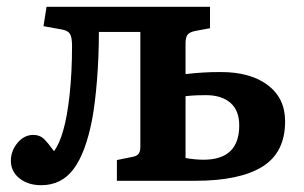

<svg xmlns="http://www.w3.org/2000/svg" viewBox="-20 -532 896 565"><path d="M101 13Q63 13 37.5 -7Q12 -27 12 -59Q12 -88 31.5 -111.5Q51 -135 78 -135Q97 -135 109 -123.5Q121 -112 139 -87Q155 -109 166 -148Q178 -189 185 -255Q192 -321 192 -397Q192 -422 186 -432Q180 -442 163 -445L108 -455L117 -512H598V-449L555 -441Q539 -438 532.5 -430.5Q526 -423 526 -404V-314Q553 -317 576.5 -318.5Q600 -320 630 -320Q717 -320 768 -281.5Q819 -243 819 -175Q819 -83 752 -41.5Q685 0 555 0H324V-61L368 -70Q381 -72 387 -78.5Q393 -85 393 -100V-438H271Q271 -366 265.5 -297Q260 -228 251 -180Q232 -82 196.5 -34.5Q161 13 101 13ZM579 -62Q684 -62 684 -163Q684 -207 658 -229.5Q632 -252 586 -252Q571 -252 558 -251.5Q545 -251 526 -249V-67Q554 -62 579 -62Z"/></svg>

Font: Literata 12pt SemiBold
Style: Regular
Weight: 600
Designer: Latin by Veronika Burian and Jose Scaglione. Greek by Irene Vlachou. Cyrillic by Vera Evstafieva.
Foundry: TypeTogether
Version: Version 3.002